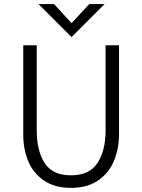

<svg xmlns="http://www.w3.org/2000/svg" viewBox="-20 -912 697 942"><path d="M94.2 -249V-689.9H160.2V-272.9Q160.2 -172.4 199 -112.1Q237.8 -51.8 328.1 -51.8Q418.5 -51.8 458.3 -112.3Q498 -172.9 498 -272.9V-689.9H564V-253.9Q564 -182.6 539.1 -122.8Q514.2 -63 461.2 -26.6Q408.2 9.8 328.1 9.8Q248 9.8 195.6 -26.4Q143.1 -62.5 118.7 -121.1Q94.2 -179.7 94.2 -249ZM331.1 -730 168.9 -892.1H245.1L331.1 -798.3L418 -892.1H493.2Z"/></svg>

Font: Acari Sans Light
Style: Regular
Weight: 300
Designer: Alfredo Marco Pradil and Stefan Peev
Foundry: Hanken Design Co.
Version: Version 1.045;January 11, 2019;FontCreator 11.5.0.2425 64-bi